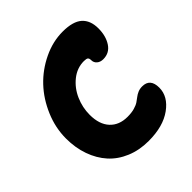

<svg xmlns="http://www.w3.org/2000/svg" viewBox="-193 -851 1001 1001"><g transform="rotate(-45 307.5 -350.5)"><path d="M335.9 9.8Q267.6 9.8 211.7 -13.7Q155.8 -37.1 118.4 -78.6Q81.1 -120.1 60.5 -178Q40 -235.8 40 -304.2Q40 -382.8 72 -458Q104 -533.2 156.2 -588.4Q208.5 -643.6 278.8 -677.2Q349.1 -710.9 421.9 -710.9Q497.1 -710.9 531.5 -680.4Q565.9 -649.9 565.9 -590.8Q565.9 -535.2 541 -497.1Q516.1 -459 470.2 -459Q448.7 -459 435.3 -470.7Q421.9 -482.4 421.9 -500Q421.9 -513.7 415.8 -518.8Q409.7 -523.9 391.1 -523.9Q341.3 -523.9 300 -491.2Q258.8 -458.5 236.8 -408.4Q214.8 -358.4 214.8 -304.2Q214.8 -233.9 250.2 -195.6Q285.6 -157.2 347.2 -157.2Q376.5 -157.2 398.2 -163.3Q419.9 -169.4 432.6 -178Q445.3 -186.5 456.1 -195.1Q466.8 -203.6 481 -209.7Q495.1 -215.8 513.2 -215.8Q571.8 -215.8 571.8 -147.9Q571.8 -83.5 507.6 -36.9Q443.4 9.8 335.9 9.8Z"/></g></svg>

Font: Shantell Sans Normal
Style: Regular
Weight: 800
Designer: Stephen Nixon, Anya Danilova, Shantell Martin
Foundry: Arrow Type
Version: Version 1.006;[559af2be0]